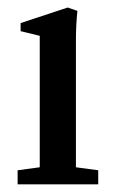

<svg xmlns="http://www.w3.org/2000/svg" viewBox="-20 -480 311 500"><path d="M25.9 0V-36.6L83.5 -44.4V-386.7L33.7 -398.9V-419.9L156.2 -460.4L181.6 -451.7Q177.7 -415 177.7 -374V-44.4L235.8 -36.6V0Z"/></svg>

Font: Elstob 8pt Medium
Style: Regular
Weight: 500
Designer: Peter S. Baker
Version: Version 1.015